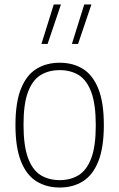

<svg xmlns="http://www.w3.org/2000/svg" viewBox="-20 -828 532 857"><path d="M246.5 9Q187.5 9 143 -18.5Q98.5 -46 73.8 -107.5Q49 -169 49 -270Q49 -370.5 73.5 -431.8Q98 -493 142.5 -520.5Q187 -548 246.5 -548Q305.5 -548 349.8 -520.8Q394 -493.5 418.8 -432.2Q443.5 -371 443.5 -270Q443.5 -169.5 419 -108Q394.5 -46.5 350.2 -18.8Q306 9 246.5 9ZM246.5 -24Q295.5 -24 331.5 -46.5Q367.5 -69 387.5 -122.2Q407.5 -175.5 407.5 -268.5Q407.5 -362.5 387.5 -416.5Q367.5 -470.5 331.5 -492.8Q295.5 -515 246.5 -515Q197.5 -515 161.2 -492.8Q125 -470.5 105 -417.5Q85 -364.5 85 -272Q85 -177.5 105 -123.2Q125 -69 161.2 -46.5Q197.5 -24 246.5 -24ZM301 -632 356 -808H388L328.5 -632ZM165 -632 220 -808H252L192.5 -632Z"/></svg>

Font: Encode Sans SemiCondensed SemiCondensed Thin
Style: Regular
Weight: 100
Width: 4
Designer: Multiple Designers
Foundry: Impallari Type
Version: Version 3.000; ttfautohint (v1.8.3) -l 8 -r 50 -G 200 -x 14 